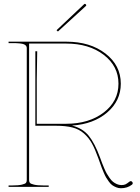

<svg xmlns="http://www.w3.org/2000/svg" viewBox="-20 -978 732 1005"><path d="M275.9 -819.8 419.9 -955.6Q424.3 -960 428.7 -955.6Q433.6 -950.7 429.7 -946.8L283.2 -813ZM24.9 0V-7.3H44.9Q77.1 -7.3 94.5 -11.5Q111.8 -15.6 116 -21Q120.1 -26.4 120.1 -35.2V-726.6Q120.1 -739.7 105.5 -746.1Q90.8 -752.4 44.9 -752.4H24.9V-759.8H327.6Q451.7 -759.8 532 -697.8Q612.3 -635.7 612.3 -540Q612.3 -450.2 541 -389.2Q469.7 -328.1 356.9 -320.8Q412.6 -306.6 444.3 -267.6Q476.1 -228.5 503.9 -152.8Q510.3 -134.8 514.2 -124.8Q518.1 -114.7 525.4 -97.4Q532.7 -80.1 538.6 -69.8Q544.4 -59.6 553.5 -46.6Q562.5 -33.7 571.3 -26.6Q580.1 -19.5 591.6 -14.4Q603 -9.3 615.7 -9.3Q628.9 -9.3 637 -13.2Q645 -17.1 657.7 -27.3Q661.1 -29.8 664.6 -29.8Q669.4 -29.8 672.4 -25.4Q674.8 -22 674.8 -19Q674.8 -14.2 670.4 -11.2Q646.5 7.3 612.8 7.3Q600.1 7.3 588.4 2.4Q576.7 -2.4 567.9 -8.5Q559.1 -14.6 550 -27.1Q541 -39.6 535.6 -48.6Q530.3 -57.6 522.9 -74.7Q515.6 -91.8 512.5 -100.1Q509.3 -108.4 502.9 -126.7Q496.6 -145 494.6 -149.9Q477.1 -198.7 460.7 -228Q444.3 -257.3 419.2 -279.5Q394 -301.8 358.9 -310.8Q323.7 -319.8 272.5 -319.8H165V-709.5H174.8Q172.4 -600.1 172.4 -560.1V-330.1H326.2Q445.8 -330.1 522.9 -389.2Q600.1 -448.2 600.1 -540Q600.1 -631.8 522.9 -690.9Q445.8 -750 326.2 -750H132.3V-35.2Q132.3 -26.4 136.5 -21Q140.6 -15.6 158 -11.5Q175.3 -7.3 207.5 -7.3H234.9V0Z"/></svg>

Font: ZnikomitNo25
Style: Regular
Weight: 100
Designer: gluk
Foundry: gluk
Version: Version 0.56